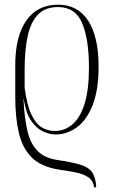

<svg xmlns="http://www.w3.org/2000/svg" viewBox="-20 -563 486 818"><path d="M381 235Q377 206 356 192Q335 178 302 171.5Q269 165 228 159Q155 147 115.5 108Q76 69 60.5 4Q45 -61 45 -150V-285Q45 -408 92 -475.5Q139 -543 228 -543Q311 -543 355.5 -475Q400 -407 400 -279Q400 -180 375 -116Q350 -52 308 -21Q266 10 216 10Q191 10 162.5 -3.5Q134 -17 112 -49.5Q90 -82 81 -141H80Q84 -59 97 -4.5Q110 50 140.5 80.5Q171 111 227 119Q287 128 322 138.5Q357 149 372.5 171Q388 193 390 235ZM214 -5Q255 -5 288 -32.5Q321 -60 340 -120Q359 -180 359 -275Q359 -396 330 -464.5Q301 -533 227 -533Q173 -533 142 -501Q111 -469 98 -409.5Q85 -350 85 -269V-189Q95 -114 114 -74.5Q133 -35 158.5 -20Q184 -5 214 -5Z"/></svg>

Font: Noto Serif Display Condensed ExtraLight
Style: Regular
Weight: 200
Width: 3
Designer: Monotype Design Team
Foundry: Monotype Imaging Inc.
Version: Version 2.009